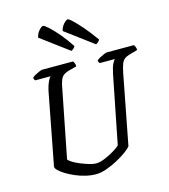

<svg xmlns="http://www.w3.org/2000/svg" viewBox="-136 -1069 1038 1176"><g transform="rotate(-15 383.0 -481.0)"><path d="M329 0Q296 0 262 -8Q228 -16 197 -29.5Q166 -43 141.5 -58Q117 -73 103 -87Q89 -101 89 -111L177 -570Q185 -605 195.5 -626.5Q206 -648 213 -652H115Q113 -654 110 -659Q107 -664 107 -671Q114 -678 127.5 -685.5Q141 -693 154.5 -698.5Q168 -704 174 -704H368Q372 -700 376 -691Q380 -682 380 -670L332 -657Q301 -649 287 -633Q273 -617 264 -571L178 -134Q183 -125 202.5 -113Q222 -101 249 -90Q276 -79 301.5 -71.5Q327 -64 344 -64Q368 -64 400 -77Q432 -90 460.5 -107.5Q489 -125 500 -136L586 -570Q594 -608 604 -628Q614 -648 621 -652H524Q522 -654 519 -659Q516 -664 516 -671Q523 -678 537 -685.5Q551 -693 564.5 -698.5Q578 -704 583 -704H755Q758 -700 762 -691Q766 -682 766 -670L716 -656Q694 -650 681.5 -640Q669 -630 662 -612Q655 -594 648 -561L562 -115Q553 -102 526.5 -82.5Q500 -63 464.5 -44Q429 -25 393 -12.5Q357 0 329 0ZM532 -769 356 -900Q358 -916 367 -930Q376 -944 387 -953Q398 -962 403 -962Q410 -962 432.5 -941Q455 -920 487.5 -882.5Q520 -845 557 -793Q556 -787 547.5 -779Q539 -771 532 -769ZM376 -769 200 -900Q202 -915 210.5 -929Q219 -943 229.5 -952.5Q240 -962 247 -962Q255 -962 279.5 -940Q304 -918 336.5 -880Q369 -842 401 -793Q400 -788 392 -780Q384 -772 376 -769Z"/></g></svg>

Font: Texturina 12pt Medium
Style: Italic
Weight: 500
Italic angle: -11°
Designer: Guillermo Torres Carreño
Foundry: Omnibus-Type
Version: Version 1.002